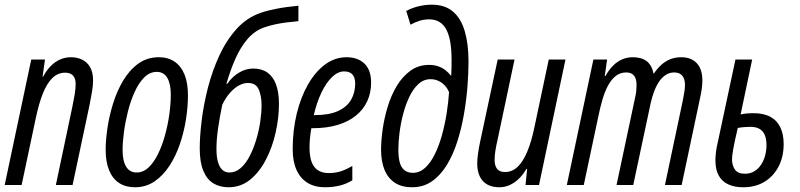

<svg xmlns="http://www.w3.org/2000/svg" viewBox="-20 -789 3413 819"><path d="M0 0 113.3 -535.2H171.9L161.6 -462.4H164.1Q178.7 -489.3 196.8 -507.6Q214.8 -525.9 236.6 -535.4Q258.3 -544.9 282.7 -544.9Q309.6 -544.9 330.8 -534.4Q352.1 -523.9 364.5 -502.2Q377 -480.5 377 -445.8Q377 -424.8 372.3 -397Q367.7 -369.1 362.3 -342.8L289.6 0H218.3L288.6 -333.5Q293.9 -358.4 298.3 -384.5Q302.7 -410.6 302.7 -431.2Q302.7 -454.1 291.5 -466.6Q280.3 -479 257.8 -479Q227.5 -479 204.3 -457Q181.2 -435.1 163.8 -392.6Q146.5 -350.1 133.3 -288.1L72.3 0Z M555.7 9.8Q516.1 9.8 488.3 -8.3Q460.4 -26.4 445.6 -62.3Q430.7 -98.1 430.7 -150.4Q430.7 -190.4 438.2 -242.2Q445.8 -293.9 462.2 -346.9Q478.5 -399.9 505.1 -444.8Q531.7 -489.7 569.6 -517.3Q607.4 -544.9 657.7 -544.9Q696.8 -544.9 724.6 -526.1Q752.4 -507.3 767.1 -471.2Q781.7 -435.1 781.7 -382.3Q781.7 -333.5 773.2 -279.3Q764.6 -225.1 747.1 -173.8Q729.5 -122.6 702.4 -81.1Q675.3 -39.6 638.7 -14.9Q602.1 9.8 555.7 9.8ZM563 -53.2Q591.3 -53.2 614.3 -75.2Q637.2 -97.2 654.8 -133.5Q672.4 -169.9 684.3 -213.9Q696.3 -257.8 702.4 -302.2Q708.5 -346.7 708.5 -384.3Q708.5 -415.5 701.9 -437.5Q695.3 -459.5 682.1 -470.9Q668.9 -482.4 648.9 -482.4Q618.7 -482.4 595 -458.5Q571.3 -434.6 554 -396Q536.6 -357.4 525.4 -312.5Q514.2 -267.6 508.5 -224.4Q502.9 -181.2 502.9 -149.4Q502.9 -102.5 518.1 -77.9Q533.2 -53.2 563 -53.2Z M954.6 9.8Q918 9.8 890.4 -6.8Q862.8 -23.4 847.4 -60.1Q832 -96.7 832 -156.2Q832 -208 840.3 -275.6Q848.6 -343.3 866.9 -414.8Q885.3 -486.3 915.3 -551.5Q945.3 -616.7 989 -665.3Q1032.7 -713.9 1091.3 -733.9Q1106 -739.3 1123.5 -743.7Q1141.1 -748 1161.1 -752Q1181.2 -755.9 1204.3 -759Q1227.5 -762.2 1252.9 -764.6V-698.7Q1225.6 -696.3 1200.7 -693.1Q1175.8 -689.9 1152.3 -684.8Q1128.9 -679.7 1105 -671.4Q1065.9 -657.2 1036.1 -622.8Q1006.3 -588.4 984.4 -539.1Q962.4 -489.7 945.8 -431.6H949.7Q970.2 -461.9 999.5 -479.2Q1028.8 -496.6 1060.1 -496.6Q1096.2 -496.6 1120.6 -479.5Q1145 -462.4 1157.5 -428.7Q1169.9 -395 1169.9 -345.7Q1169.9 -286.6 1156 -224.4Q1142.1 -162.1 1114.7 -108.9Q1087.4 -55.7 1047.4 -22.9Q1007.3 9.8 954.6 9.8ZM958.5 -53.2Q985.4 -53.2 1007.1 -72.5Q1028.8 -91.8 1045.2 -123.5Q1061.5 -155.3 1073 -193.4Q1084.5 -231.4 1090.1 -270Q1095.7 -308.6 1095.7 -340.8Q1095.7 -378.4 1084 -406.7Q1072.3 -435.1 1037.6 -435.1Q1018.1 -435.1 998 -423.8Q978 -412.6 960 -391.8Q941.9 -371.1 928.2 -342.3Q917 -289.1 910.2 -241.5Q903.3 -193.8 903.3 -153.3Q903.3 -119.6 909.9 -97.4Q916.5 -75.2 928.7 -64.2Q940.9 -53.2 958.5 -53.2Z M1365.7 9.8Q1322.8 9.8 1292 -9Q1261.2 -27.8 1244.9 -64Q1228.5 -100.1 1228.5 -152.3Q1228.5 -233.4 1245.8 -304.4Q1263.2 -375.5 1294.4 -429.7Q1325.7 -483.9 1367.4 -514.4Q1409.2 -544.9 1458 -544.9Q1506.3 -544.9 1534.7 -517.6Q1563 -490.2 1563 -436.5Q1563 -393.1 1546.4 -357.2Q1529.8 -321.3 1498 -295.7Q1466.3 -270 1420.2 -256.1Q1374 -242.2 1314.9 -242.2H1308.1Q1304.7 -222.7 1302.5 -202.1Q1300.3 -181.6 1300.3 -161.1Q1300.3 -103.5 1320.8 -77.1Q1341.3 -50.8 1382.8 -50.8Q1409.7 -50.8 1432.4 -57.9Q1455.1 -64.9 1482.9 -81.1V-20Q1458 -4.4 1428.7 2.7Q1399.4 9.8 1365.7 9.8ZM1318.4 -297.9H1321.8Q1383.3 -297.9 1421.4 -315.2Q1459.5 -332.5 1477.3 -363Q1495.1 -393.6 1495.1 -432.6Q1495.1 -457 1483.9 -470.7Q1472.7 -484.4 1448.2 -484.4Q1421.4 -484.4 1396.2 -460.2Q1371.1 -436 1351.1 -394Q1331.1 -352.1 1318.4 -297.9Z M1737.8 9.8Q1693.8 9.8 1664.6 -9.3Q1635.3 -28.3 1620.4 -64.2Q1605.5 -100.1 1605.5 -149.9Q1605.5 -189.5 1612.3 -237.5Q1619.1 -285.6 1633.8 -334Q1648.4 -382.3 1672.6 -422.6Q1696.8 -462.9 1731 -487.5Q1765.1 -512.2 1811 -512.2Q1832.5 -512.2 1850.1 -505.9Q1867.7 -499.5 1880.9 -489Q1894 -478.5 1902.8 -466.8H1904.8Q1905.8 -482.4 1906 -501.2Q1906.2 -520 1906.2 -534.7Q1906.2 -622.1 1883.1 -664.3Q1859.9 -706.5 1810.5 -706.5Q1791 -706.5 1771 -700.7Q1751 -694.8 1731 -683.6L1712.9 -742.2Q1737.3 -755.4 1765.4 -762.2Q1793.5 -769 1821.8 -769Q1877.9 -769 1912.4 -739.5Q1946.8 -710 1962.6 -655.5Q1978.5 -601.1 1978.5 -526.4Q1978.5 -477.1 1973.9 -418.7Q1969.2 -360.4 1958.7 -300Q1948.2 -239.7 1930.4 -184.3Q1912.6 -128.9 1886 -85.2Q1859.4 -41.5 1822.8 -15.9Q1786.1 9.8 1737.8 9.8ZM1741.2 -51.8Q1770 -51.8 1793.5 -73.2Q1816.9 -94.7 1834.7 -130.9Q1852.5 -167 1865 -211.9Q1877.4 -256.8 1885 -304.4Q1892.6 -352.1 1895.5 -395.5Q1888.7 -412.6 1876.7 -425Q1864.7 -437.5 1849.6 -444.3Q1834.5 -451.2 1816.4 -451.2Q1787.1 -451.2 1764.6 -430.4Q1742.2 -409.7 1726.1 -376Q1710 -342.3 1699.5 -302Q1689 -261.7 1684.1 -221.9Q1679.2 -182.1 1679.2 -150.4Q1679.2 -97.7 1694.6 -74.7Q1710 -51.8 1741.2 -51.8Z M2110.4 9.8Q2079.6 9.8 2058.6 -2Q2037.6 -13.7 2026.6 -36.4Q2015.6 -59.1 2015.6 -91.8Q2015.6 -110.4 2019.3 -135.5Q2022.9 -160.6 2027.8 -183.1L2103 -535.2H2174.8L2102.1 -191.4Q2096.7 -168.9 2093.3 -147.2Q2089.8 -125.5 2089.8 -106Q2089.8 -82 2100.6 -68.6Q2111.3 -55.2 2133.8 -55.2Q2164.6 -55.2 2188 -77.4Q2211.4 -99.6 2229.2 -142.6Q2247.1 -185.5 2259.8 -247.1L2320.8 -535.2H2392.1L2279.3 0H2221.7L2228.5 -68.8H2225.6Q2211.4 -43.9 2193.1 -26.4Q2174.8 -8.8 2153.8 0.5Q2132.8 9.8 2110.4 9.8Z M2397.9 0 2511.2 -535.2H2569.8L2559.6 -464.8H2562.5Q2577.1 -490.7 2594.7 -508.5Q2612.3 -526.4 2633.5 -535.6Q2654.8 -544.9 2678.7 -544.9Q2716.8 -544.9 2738.8 -527.8Q2760.7 -510.7 2767.6 -475.6H2769.5Q2784.2 -497.6 2801.8 -513.2Q2819.3 -528.8 2840.3 -536.9Q2861.3 -544.9 2885.7 -544.9Q2927.7 -544.9 2951.9 -519.8Q2976.1 -494.6 2976.1 -444.8Q2976.1 -430.2 2973.6 -411.9Q2971.2 -393.6 2967.3 -376L2887.7 0H2816.4L2893.1 -362.8Q2897 -381.3 2899.4 -398.4Q2901.9 -415.5 2901.9 -425.8Q2901.9 -452.6 2890.1 -466.3Q2878.4 -480 2856.4 -480Q2835.4 -480 2819.1 -469Q2802.7 -458 2790.5 -439.5Q2778.3 -420.9 2769.8 -397.7Q2761.2 -374.5 2755.9 -350.6L2681.2 0H2609.9L2689 -372.1Q2692.9 -387.7 2694.1 -402.1Q2695.3 -416.5 2695.3 -426.8Q2695.3 -452.6 2684.6 -466.3Q2673.8 -480 2651.4 -480Q2625.5 -480 2606.2 -464.6Q2586.9 -449.2 2573 -422.9Q2559.1 -396.5 2549.3 -362.5Q2539.6 -328.6 2532.2 -292L2470.2 0Z M3150.4 9.8Q3113.3 9.8 3086.7 -2.4Q3060.1 -14.6 3045.9 -40Q3031.7 -65.4 3031.7 -105Q3031.7 -122.1 3034.2 -141.6Q3036.6 -161.1 3041.5 -180.7L3117.2 -535.2H3188.5L3139.2 -300.8Q3148.9 -303.2 3163.1 -304.7Q3177.2 -306.2 3193.8 -306.2Q3237.8 -306.2 3266.4 -290.5Q3294.9 -274.9 3308.8 -245.4Q3322.8 -215.8 3322.8 -174.8Q3322.8 -120.1 3301 -78.4Q3279.3 -36.6 3240.7 -13.4Q3202.1 9.8 3150.4 9.8ZM3157.7 -47.9Q3179.7 -47.9 3196.8 -57.9Q3213.9 -67.9 3225.6 -85.2Q3237.3 -102.5 3243.4 -124.5Q3249.5 -146.5 3249.5 -169.9Q3249.5 -196.8 3241.9 -213.9Q3234.4 -231 3219.2 -239.5Q3204.1 -248 3181.2 -248Q3168.9 -248 3154.3 -246.8Q3139.6 -245.6 3127 -243.2Q3113.3 -184.1 3107.9 -154.5Q3102.5 -125 3102.5 -109.4Q3102.5 -84 3114.7 -65.9Q3127 -47.9 3157.7 -47.9Z"/></svg>

Font: Open Sans Condensed
Style: Italic
Weight: 400
Width: 3
Italic angle: -12°
Designer: Monotype Design Team
Foundry: Monotype Imaging Inc.
Version: Version 3.000